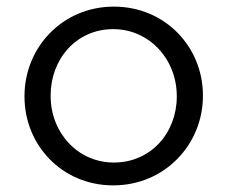

<svg xmlns="http://www.w3.org/2000/svg" viewBox="-20 -548 686 580"><path d="M322 12C478 12 593 -112 593 -258V-260C593 -406 479 -528 324 -528C168 -528 54 -404 54 -258V-256C54 -110 167 12 322 12ZM324 -57C215 -57 133 -147 133 -258V-260C133 -369 210 -460 322 -460C431 -460 514 -369 514 -258V-256C514 -147 436 -57 324 -57Z"/></svg>

Font: Mission
Style: Regular
Weight: 400
Version: Version 1.000;FEAKit 1.0